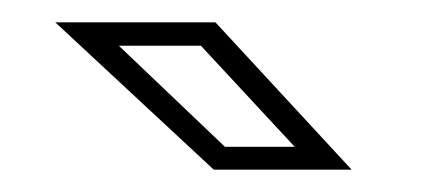

<svg xmlns="http://www.w3.org/2000/svg" viewBox="-20 -708 384 172"><path d="M295 -556H171.5L29.5 -688H173ZM244 -576.5 160 -667H86.5L181.5 -576.5Z"/></svg>

Font: Tourney Light
Style: Regular
Weight: 300
Version: Version 1.015